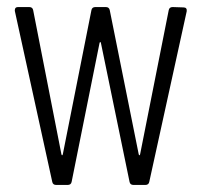

<svg xmlns="http://www.w3.org/2000/svg" viewBox="-20 -524 571 544"><path d="M139 0H172C178 0 182 -3 183 -9L262 -402C263 -406 265 -406 266 -402L347 -9C348 -3 352 0 358 0H392C398 0 402 -3 403 -9L509 -492C510 -499 507 -503 500 -503L469 -504C463 -504 459 -501 458 -495L377 -87C376 -83 374 -83 373 -87L291 -495C290 -501 286 -504 280 -504H250C244 -504 240 -501 239 -495L158 -87C157 -83 155 -83 154 -87L74 -495C73 -501 69 -504 63 -504H31C25 -504 22 -501 22 -495C22 -495 22 -494 22 -493L128 -9C129 -3 133 0 139 0Z"/></svg>

Font: Barlow Condensed Light
Style: Regular
Weight: 300
Width: 3
Designer: Jeremy Tribby
Foundry: Tribby Type
Version: Version 1.422;hotconv 1.0.109;makeotfexe 2.5.65596